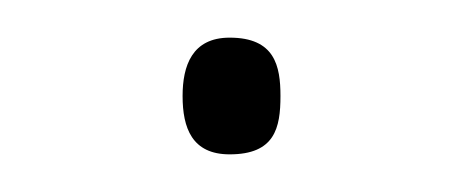

<svg xmlns="http://www.w3.org/2000/svg" viewBox="-20 -140 246 102"><path d="M102 -58C126 -58 129 -72 129 -89C129 -105 126 -120 102 -120C82 -120 77 -105 77 -89C77 -72 82 -58 102 -58Z"/></svg>

Font: Noto Sans Malayalam UI Condensed Thin
Style: Regular
Weight: 100
Width: 3
Designer: Jelle Bosma - Monotype Design Team
Foundry: Monotype Imaging Inc.
Version: Version 2.104